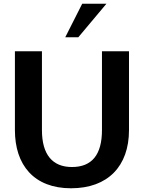

<svg xmlns="http://www.w3.org/2000/svg" viewBox="-20 -997 772 1030"><path d="M60 -299C60 -113 161 13 361 13C559 13 672 -106 672 -299V-722H527V-299C527 -167 473 -101 366 -101C262 -101 205 -167 205 -299V-722H60ZM551 -977H421L330 -797H400Z"/></svg>

Font: Perun
Style: Bold
Weight: 700
Foundry: Copyright (c) Stefan Peev, Context Ltd, 2016
Version: Version 1.089